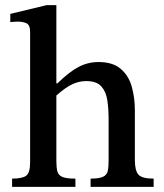

<svg xmlns="http://www.w3.org/2000/svg" viewBox="-20 -726 637 746"><path d="M577 0H332V-32Q365 -32 380 -39Q395 -46 398.5 -61Q402 -76 402 -101V-263Q402 -303 397 -336.5Q392 -370 373.5 -390.5Q355 -411 315 -411Q287 -411 260.5 -398.5Q234 -386 199 -355V-100Q199 -75 203 -60Q207 -45 222.5 -38.5Q238 -32 273 -32V0H27V-32Q67 -32 82 -43.5Q97 -55 97 -96V-602Q97 -629 83 -635.5Q69 -642 49 -642Q37 -642 28.5 -641Q20 -640 20 -640V-672L161 -706H199V-402H203Q248 -446 284.5 -465.5Q321 -485 363 -485Q418 -485 449 -458.5Q480 -432 492 -389Q504 -346 504 -298V-104Q504 -64 517.5 -48Q531 -32 577 -32Z"/></svg>

Font: STIX Two Text Medium
Style: Regular
Weight: 500
Designer: Ross Mills, John Hudson & Paul Hanslow, Tiro Typeworks Ltd; with prior portions MicroPress Inc., and Coen Hoffman.
Foundry: Tiro Typeworks Ltd
Version: Version 2.13 b171